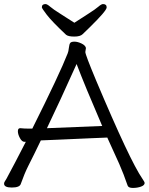

<svg xmlns="http://www.w3.org/2000/svg" viewBox="-21 -916 732 945"><path d="M482 -296Q397 -493 356 -601Q273 -416 210 -285ZM-1 -12Q-1 -18 3 -23.5Q7 -29 11 -36.5Q15 -44 24.5 -62Q34 -80 53.5 -116.5Q73 -153 106 -218H99Q87 -218 77 -236.5Q67 -255 67 -270Q67 -285 78 -285H80Q98 -283 119 -283H138Q273 -553 312 -653Q316 -662 318 -680.5Q320 -699 325 -705Q330 -711 345.5 -711Q361 -711 380 -702Q399 -693 402 -680L399 -660Q399 -647 452 -520Q619 -124 680 -36Q691 -20 691 -16Q691 -4 673 2.5Q655 9 633 9Q611 9 607 -3Q588 -59 566 -109L507 -239L484 -238Q460 -237 423 -235.5Q386 -234 344.5 -232Q303 -230 265.5 -228.5Q228 -227 204.5 -226Q181 -225 180 -225Q164 -191 148 -159L118 -99Q99 -61 81 -10Q75 7 37 7Q-1 7 -1 -12ZM345 -804Q380 -827 414 -848.5Q448 -870 463 -883Q478 -896 486 -896Q504 -896 504 -879.5Q504 -863 418 -779Q398 -760 386 -748Q374 -736 344.5 -736Q315 -736 304 -745Q234 -811 209.5 -843Q185 -875 185 -880Q185 -896 203 -896Q211 -896 226 -883Q241 -870 275.5 -848.5Q310 -827 345 -804Z"/></svg>

Font: LXGW WenKai Lite
Style: Regular
Weight: 400
Designer: LXGW / Fontworks Inc.
Foundry: LXGW / Fontworks Inc.
Version: Version 1.511; March 25, 2025